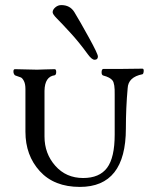

<svg xmlns="http://www.w3.org/2000/svg" viewBox="-20 -722 603 755"><path d="M80 -204V-372Q80 -392 74 -403.5Q68 -415 62 -417.5Q56 -420 41 -425Q37 -426 34.5 -432Q32 -438 33 -444Q34 -450 39 -450Q55 -450 82 -449Q109 -448 126 -448Q138 -448 156 -449Q174 -450 195 -450Q201 -450 201 -439Q201 -428 195 -426Q156 -421 155 -365V-185Q155 -118 197.5 -70Q240 -22 307 -22Q371 -22 401 -62Q431 -102 431 -193V-350Q432 -393 422.5 -405.5Q413 -418 386 -425Q379 -427 379.5 -439Q380 -451 387 -451H459Q474 -451 499 -451.5Q524 -452 540 -452Q546 -452 545 -441.5Q544 -431 540 -430Q484 -419 482 -375Q475 -298 475 -217Q475 13 294 13Q193 13 136.5 -49Q80 -111 80 -204ZM325 -509Q291 -556 255.5 -594.5Q220 -633 203.5 -649.5Q187 -666 187 -674Q187 -684 197.5 -693Q208 -702 221 -702Q255 -702 272 -675Q294 -639 329.5 -574.5Q365 -510 365 -500Q365 -487 352 -487Q341 -487 325 -509Z"/></svg>

Font: EB Garamond 12 All SC
Style: AllSC
Weight: 400
Version: Version 0.016 ; ttfautohint (v0.97) -l 8 -r 50 -G 200 -x 0 -